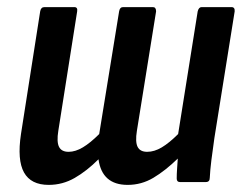

<svg xmlns="http://www.w3.org/2000/svg" viewBox="-20 -512 681 540"><path d="M117 8Q67 8 47.5 -27Q28 -62 39 -135L93 -480Q95 -492 105 -492H189Q199 -492 197 -480L144 -144Q139 -113 146 -99Q153 -85 173 -85Q192 -85 213 -97.5Q234 -110 259 -135L315 -480Q317 -492 326 -492H410Q419 -492 419 -480L365 -144Q360 -113 367 -99Q374 -85 394 -85Q414 -85 435 -97.5Q456 -110 481 -135L536 -480Q539 -492 547 -492H631Q641 -492 640 -480L583 -124Q578 -90 574.5 -61.5Q571 -33 570 -12Q570 0 559 0H486Q477 0 477 -10Q477 -22 478 -36.5Q479 -51 480 -66Q445 -32 411.5 -12Q378 8 339 8Q303 8 282.5 -10Q262 -28 257 -64Q224 -31 190 -11.5Q156 8 117 8Z"/></svg>

Font: Sofia Sans Condensed
Style: Bold Italic
Weight: 700
Italic angle: -9°
Version: Version 4.100